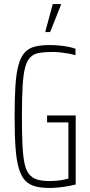

<svg xmlns="http://www.w3.org/2000/svg" viewBox="-20 -918 442 946"><path d="M224 8Q183 8 153 0Q123 -8 103.5 -29Q84 -50 72.5 -89Q61 -128 56.5 -190.5Q52 -253 52 -344Q52 -434 56 -495.5Q60 -557 71 -597Q82 -637 101 -658.5Q120 -680 150.5 -688Q181 -696 224 -696Q246 -696 269 -694Q292 -692 313.5 -688Q335 -684 352 -678V-646Q335 -651 315 -654.5Q295 -658 276 -660Q257 -662 243 -662Q203 -662 176 -658Q149 -654 131.5 -638Q114 -622 104.5 -588Q95 -554 91.5 -495Q88 -436 88 -344Q88 -264 90.5 -208.5Q93 -153 100 -117Q107 -81 122 -61.5Q137 -42 161.5 -34Q186 -26 223 -26Q240 -26 257.5 -27.5Q275 -29 291 -32Q307 -35 317 -38V-315H212V-349H353V-9Q333 -4 310 0Q287 4 265 6Q243 8 224 8ZM204 -760V-765L240 -898H280V-893L227 -760Z"/></svg>

Font: Saira ExtraCondensed Thin
Style: Regular
Weight: 250
Width: 2
Designer: Hector Gatti with collaboration of the Omnibus-Type team
Foundry: Omnibus-Type
Version: Version 1.101